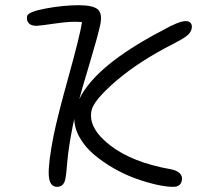

<svg xmlns="http://www.w3.org/2000/svg" viewBox="-20 -706 789 737"><path d="M199.2 11.2Q169.9 11.2 167.2 -33.2Q164.6 -77.6 186 -187Q201.2 -261.2 243.9 -414.8Q286.6 -568.4 294.9 -621.1Q258.3 -625.5 194.8 -616.2Q131.3 -606.9 120.1 -606.9Q99.1 -606.9 90.1 -617.2Q81.1 -627.4 84 -644Q87.4 -660.6 155 -673.3Q222.7 -686 282.2 -686Q335.4 -686 354.5 -670.7Q373.5 -655.3 365.2 -612.8Q356 -569.3 324.7 -464.8Q293.5 -360.4 284.2 -325.2Q346.2 -454.6 601.1 -587.9Q666 -625 692.9 -625Q706.1 -625 712.2 -617.2Q718.3 -609.4 715.8 -596.2Q712.4 -580.1 696 -567.6Q679.7 -555.2 646 -538.1Q514.2 -471.2 426.3 -395.8Q338.4 -320.3 331.1 -280.8Q317.9 -213.9 402.6 -148.2Q487.3 -82.5 636.2 -56.2Q657.7 -52.2 669.4 -41.3Q681.2 -30.3 678.2 -14.2Q673.8 11.2 645 11.2Q617.2 11.2 578.9 2.4Q540.5 -6.3 498.3 -21.7Q456.1 -37.1 414.8 -61Q373.5 -85 340.6 -112.8Q307.6 -140.6 286.6 -176.8Q265.6 -212.9 265.1 -250Q264.6 -247.1 262.7 -238.3Q260.7 -229.5 259.8 -225.1Q242.2 -135.3 238.3 -85Q234.4 -34.7 231 -19Q224.6 11.2 199.2 11.2Z"/></svg>

Font: Shantell Sans Irregular
Style: Italic
Weight: 300
Italic angle: -11.31°
Designer: Stephen Nixon, Anya Danilova, Shantell Martin
Foundry: Arrow Type
Version: Version 1.006;[9816181b4]